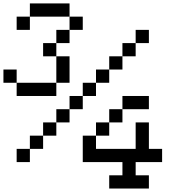

<svg xmlns="http://www.w3.org/2000/svg" viewBox="-20 -943 1040 1117"><path d="M76.9 0V-76.9H153.8V0ZM153.8 -76.9V-153.8H230.8V-76.9ZM230.8 -153.8V-230.8H307.7V-153.8ZM307.7 -230.8V-307.7H384.6V-230.8ZM384.6 -307.7V-384.6H461.5V-307.7ZM461.5 -384.6V-461.5H538.5V-384.6ZM538.5 -461.5V-538.5H615.4V-461.5ZM615.4 -538.5V-615.4H692.3V-538.5ZM692.3 -615.4V-692.3H769.2V-615.4ZM769.2 -692.3V-769.2H846.2V-692.3ZM76.9 -384.6V-461.5H307.7V-384.6ZM0 -461.5V-538.5H76.9V-461.5ZM307.7 -461.5V-615.4H384.6V-461.5ZM230.8 -615.4V-692.3H307.7V-615.4ZM307.7 -692.3V-769.2H384.6V-692.3ZM76.9 -769.2V-846.2H153.8V-769.2ZM384.6 -769.2V-846.2H461.5V-769.2ZM153.8 -846.2V-923.1H384.6V-846.2ZM692.3 -384.6H846.2V-307.7H692.3ZM692.3 -307.7V-230.8H615.4V-307.7ZM769.2 -230.8H846.2V-76.9H923.1V0H769.2V76.9H846.2V153.8H615.4V76.9H692.3V0H461.5V-153.8H538.5V-230.8H615.4V-153.8H538.5V-76.9H769.2Z"/></svg>

Font: Mintsoda - Lime Green 13x16
Style: Regular
Weight: 400
Designer: Mintsoda-15
Version: Version 1.0